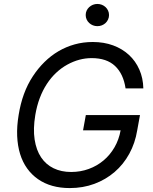

<svg xmlns="http://www.w3.org/2000/svg" viewBox="-20 -952 783 982"><path d="M75.3 -363.6Q84.5 -421.5 102.6 -471.1Q120.7 -520.6 148.4 -562.5Q174.7 -602.6 207.6 -634.9Q240.4 -667.3 279.1 -690Q317.8 -712.7 361.9 -725Q405.9 -737.2 454.5 -737.2Q511.7 -737.2 558.8 -719.8Q605.8 -702.4 639.7 -671Q673.7 -639.6 692.8 -595.9Q712 -552.2 713.1 -500H622.2Q611.2 -574.2 568.4 -614.5Q525.6 -654.8 448.9 -654.8Q384.9 -654.8 324.2 -621.4Q294 -604.8 267.6 -580.1Q241.1 -555.4 219.8 -522.9Q198.5 -490.4 183.4 -450.5Q168.3 -410.5 160.5 -363.6Q148.8 -293 157.1 -238.5Q165.5 -183.9 190.2 -147.2Q214.8 -110.4 254.1 -91.4Q293.3 -72.4 343.8 -72.4Q391.7 -72.4 433.9 -87.9Q476.2 -103.3 509.6 -131.4Q543 -159.4 565.7 -198.7Q588.4 -237.9 596.9 -285.5H404.8L419 -363.6H696L681.8 -285.5Q671.2 -220.2 641.3 -165.7Q611.5 -111.2 566.2 -72.3Q521 -33.4 462.7 -11.7Q404.5 9.9 336.6 9.9Q240.1 9.9 174.7 -35.5Q142 -58.2 118.8 -90.7Q95.5 -123.2 82.7 -164.8Q70 -206.3 67.8 -256.2Q65.7 -306.1 75.3 -363.6ZM418.3 -875Q418.3 -887.4 423.1 -897.7Q427.9 -908 436.3 -915.7Q444.6 -923.3 455.4 -927.6Q466.3 -931.8 478 -931.8Q490.1 -931.8 500.9 -927.6Q511.7 -923.3 519.9 -915.7Q528.1 -908 532.8 -897.7Q537.6 -887.4 537.6 -875Q537.6 -862.9 532.8 -852.5Q528.1 -842 519.9 -834.3Q511.7 -826.7 500.9 -822.4Q490.1 -818.2 478 -818.2Q466.3 -818.2 455.4 -822.4Q444.6 -826.7 436.3 -834.3Q427.9 -842 423.1 -852.5Q418.3 -862.9 418.3 -875Z"/></svg>

Font: Inter P
Style: Italic
Weight: 400
Italic angle: -9.40001°
Designer: Rasmus Andersson
Foundry: rsms
Version: Version 3.018;git-588b23468